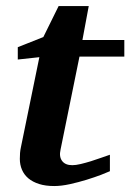

<svg xmlns="http://www.w3.org/2000/svg" viewBox="-20 -606 433 638"><path d="M244.1 -418 181.2 -108.9Q175.8 -85.4 186.3 -71.3Q196.8 -57.1 220.2 -57.1Q231.9 -57.1 248.3 -61Q264.6 -64.9 282.2 -70.3Q299.8 -75.7 316.4 -81.8Q333 -87.9 345.2 -91.8V-37.1Q336.9 -33.2 315.9 -25.1Q294.9 -17.1 268.1 -8.8Q241.2 -0.5 212.4 5.9Q183.6 12.2 160.2 12.2Q131.3 12.2 109.9 5.4Q88.4 -1.5 74.2 -13.4Q60.1 -25.4 53 -42Q45.9 -58.6 45.9 -78.1Q45.9 -87.9 46.6 -97.7Q47.4 -107.4 49.8 -118.2L110.8 -416L39.1 -408.2V-449.2L124 -482.9L174.8 -585.9H274.9L253.9 -473.1H393.1V-418Z"/></svg>

Font: Charis SIL CyrE
Style: Bold Italic
Weight: 700
Italic angle: -11°
Foundry: SIL International
Version: Version 5.000